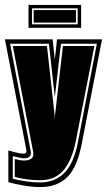

<svg xmlns="http://www.w3.org/2000/svg" viewBox="-25 -655 435 781"><path d="M139 106Q107 106 70 99.5Q33 93 9 86V-43Q23 -39 40.5 -34.5Q58 -30 72 -30Q85 -30 82 -46L-5 -495H189L198 -412L207 -495H390L309 -78Q291 22 250 64Q209 106 139 106ZM139 87Q200 87 238.5 46.5Q277 6 293 -82L369 -477H223L198 -260L174 -477H16L100 -40Q105 -11 72 -11Q65 -11 55.5 -13.5Q46 -16 27 -20V72Q45 77 76.5 82Q108 87 139 87ZM139 78Q109 78 80.5 74Q52 70 35 64V-8Q59 -2 73 -2Q94 -2 104 -11Q114 -20 109 -42L27 -468H166L197 -188L198 -168L199 -188L231 -468H359L284 -84Q268 -3 233.5 37.5Q199 78 139 78ZM91 -542V-635H305V-542ZM105 -556H291V-621H105ZM112 -563V-614H284V-563Z"/></svg>

Font: Alumni Sans Collegiate One SC
Style: Regular
Weight: 400
Designer: Robert E. Leuschke
Foundry: Robert E. Leuschke
Version: Version 1.100